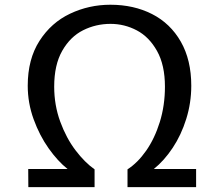

<svg xmlns="http://www.w3.org/2000/svg" viewBox="-20 -774 921 794"><path d="M791 -75.2V0H507.3V-73.7Q549.3 -100.6 584.5 -150.9Q619.6 -201.2 640.9 -269.5Q662.1 -337.9 662.1 -415.5Q662.1 -504.9 629.4 -563.2Q596.7 -621.6 545.7 -648.4Q494.6 -675.3 437 -675.3Q376.5 -675.3 323.7 -648.9Q271 -622.6 237.5 -564.2Q204.1 -505.9 204.1 -415.5Q204.1 -339.4 229 -271.2Q253.9 -203.1 292.2 -152.6Q330.6 -102.1 371.1 -73.7V0H97.2L96.7 -75.2H259.3Q218.8 -107.4 181.2 -160.4Q143.6 -213.4 119.1 -280.8Q94.7 -348.1 94.7 -419.4Q94.7 -529.3 143.3 -605Q191.9 -680.7 270 -717.5Q348.1 -754.4 436.5 -754.4Q533.2 -754.4 608.9 -715.8Q684.6 -677.2 727.8 -601.6Q771 -525.9 771 -419.4Q771 -348.6 750.2 -282.2Q729.5 -215.8 694.3 -162.8Q659.2 -109.9 616.2 -75.2Z"/></svg>

Font: Merriweather Sans
Style: Regular
Weight: 400
Designer: Eben Sorkin
Foundry: Eben Sorkin
Version: Version 1.006; ttfautohint (v1.4.1) -l 6 -r 50 -G 0 -x 11 -H